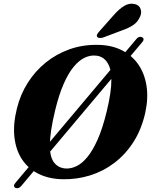

<svg xmlns="http://www.w3.org/2000/svg" viewBox="-20 -956 819 1038"><path d="M63 59.5Q56 55.5 55.8 48.5Q55.5 41.5 62.5 33.5L718.5 -746.5Q724.5 -754 733 -756.2Q741.5 -758.5 748.5 -754.5Q756 -750.5 756.2 -744Q756.5 -737.5 750.5 -730L93.5 51Q87 58.5 78.8 60.8Q70.5 63 63 59.5ZM509 -713.5Q582.5 -712.5 638 -684.8Q693.5 -657 727.8 -607.5Q762 -558 772.2 -491.2Q782.5 -424.5 765 -345Q744.5 -255 701 -187.5Q657.5 -120 597.5 -74.8Q537.5 -29.5 466.2 -7.5Q395 14.5 318.5 13Q244.5 11.5 188.8 -16Q133 -43.5 99.5 -93.8Q66 -144 58 -214Q50 -284 71.5 -370Q90 -445 130 -508.2Q170 -571.5 227.5 -618Q285 -664.5 356.5 -689.8Q428 -715 509 -713.5ZM337.5 -45Q365 -44 394.2 -58Q423.5 -72 452.2 -106.8Q481 -141.5 507.8 -201.5Q534.5 -261.5 556.5 -352Q570 -407.5 576.2 -450.2Q582.5 -493 582 -525.5Q582 -569.5 570.8 -597.5Q559.5 -625.5 540 -640Q520.5 -654.5 495.5 -655.5Q466 -658 435.8 -643Q405.5 -628 377.2 -593.5Q349 -559 324 -502Q299 -445 279 -363Q263.5 -299.5 256.5 -252Q249.5 -204.5 249.5 -170.5Q249.5 -105 273.5 -75.8Q297.5 -46.5 337.5 -45ZM595 -874.5Q623 -906.5 650.5 -923.5Q678 -940.5 706.5 -934.5Q733 -929 740.2 -907.2Q747.5 -885.5 736 -863.5Q724 -836.5 700.2 -820.5Q676.5 -804.5 640.5 -792L537 -753Q527.5 -750 518 -750.8Q508.5 -751.5 505 -757.5Q501.5 -764 506 -771.8Q510.5 -779.5 517.5 -787Z"/></svg>

Font: Fraunces
Style: Bold Italic
Weight: 700
Italic angle: -16°
Version: Version 1.000;[b76b70a41]